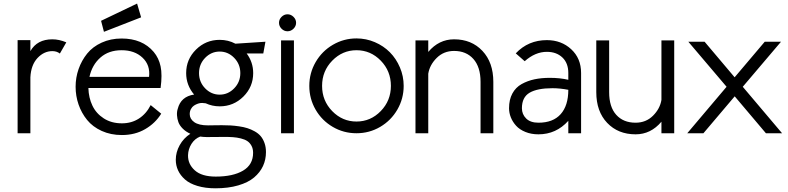

<svg xmlns="http://www.w3.org/2000/svg" viewBox="-20 -728 4308 1049"><path d="M146 -508.8V-448.7Q182.6 -513.2 266.1 -513.2Q303.2 -513.2 342.3 -496.6L307.1 -435.5Q290 -448.7 266.1 -448.7Q220.2 -448.7 184.8 -410.9Q149.4 -373 146 -305.7V0H76.2V-508.8Z M532.2 -614.3 729 -708.5 751 -633.3 547.9 -554.2ZM803.2 -153.8 860.8 -106.9Q828.6 -54.7 773.2 -22.5Q717.8 9.8 646 9.8Q585 9.8 535.6 -12.7Q486.3 -35.2 455.8 -72.8Q425.3 -110.4 409.2 -157Q393.1 -203.6 393.1 -253.9Q393.1 -304.2 409.4 -350.8Q425.8 -397.5 456.1 -435.1Q486.3 -472.7 535.4 -495.1Q584.5 -517.6 644.5 -517.6Q757.8 -517.6 819.8 -444.3Q847.7 -411.1 857.4 -365.5Q867.2 -319.8 857.4 -247.1H462.9Q464.4 -193.8 484.9 -150.9Q505.4 -107.9 547.1 -81.1Q588.9 -54.2 646 -54.2Q698.7 -54.2 739 -80.3Q779.3 -106.4 803.2 -153.8ZM468.8 -308.1H794.4Q801.8 -372.1 758.8 -412.8Q715.8 -453.6 644.5 -453.6Q573.7 -453.6 528.3 -413.3Q482.9 -373 468.8 -308.1Z M1418.5 -436H1327.6Q1363.3 -388.2 1363.3 -328.6Q1363.3 -253.4 1309.6 -200.2Q1255.9 -147 1180.2 -147Q1139.6 -147 1104 -163.6Q1095.7 -165 1085 -165.5Q1074.2 -166 1062 -161.9Q1049.8 -157.7 1039.8 -151.1Q1029.8 -144.5 1023.2 -132.3Q1016.6 -120.1 1016.6 -104.5Q1016.6 -78.1 1041.5 -60.5Q1066.4 -43 1116.7 -43Q1126.5 -43 1151.6 -43.5Q1176.8 -43.9 1191.9 -43.9Q1217.8 -43.9 1239 -42.7Q1260.3 -41.5 1285.9 -37.8Q1311.5 -34.2 1331.5 -27.8Q1351.6 -21.5 1371.3 -10.5Q1391.1 0.5 1404.1 15.6Q1417 30.8 1425 53Q1433.1 75.2 1433.1 103Q1433.1 144 1417 179Q1400.9 213.9 1368.4 241.5Q1335.9 269 1281.7 284.9Q1227.5 300.8 1157.2 300.8Q1101.6 300.8 1058.6 287.8Q1015.6 274.9 990.5 252.4Q965.3 230 952.9 202.9Q940.4 175.8 940.4 145Q940.4 103.5 961.7 65.2Q982.9 26.9 1020 2.9Q994.6 -8.8 977.8 -25.9Q960.9 -43 954.6 -60.8Q948.2 -78.6 947 -98.1Q945.8 -117.7 951.2 -133.8Q968.3 -200.7 1040.5 -211.4Q997.1 -262.7 997.1 -328.6Q997.1 -403.8 1050.8 -457Q1104.5 -510.3 1180.2 -510.3Q1227.1 -510.3 1266.1 -489.3L1430.2 -500ZM1259.5 -411.9Q1226.1 -446.3 1180.2 -446.3Q1134.3 -446.3 1100.8 -411.9Q1067.4 -377.4 1067.4 -328.6Q1067.4 -279.8 1100.8 -245.4Q1134.3 -210.9 1180.2 -210.9Q1226.1 -210.9 1259.5 -245.4Q1293 -279.8 1293 -328.6Q1293 -377.4 1259.5 -411.9ZM1158.7 236.8Q1252.9 236.8 1307.9 204.3Q1362.8 171.9 1362.8 106.9Q1362.8 84.5 1354 68.4Q1345.2 52.2 1331.5 43Q1317.9 33.7 1295.9 28.3Q1273.9 22.9 1253.4 21.5Q1232.9 20 1205.1 20Q1190.9 20 1158.9 20.5Q1127 21 1108.4 20.8Q1089.8 20.5 1073.7 18.1Q1043.9 29.8 1026.1 58.1Q1008.3 86.4 1007.3 120.1Q1006.3 168.5 1044.2 202.6Q1082 236.8 1158.7 236.8Z M1518.3 -636Q1504.4 -622.1 1504.4 -603.5Q1504.4 -585 1518.3 -571Q1532.2 -557.1 1550.8 -557.1Q1569.3 -557.1 1583.5 -571Q1597.7 -585 1597.7 -603.5Q1597.7 -622.1 1583.5 -636Q1569.3 -649.9 1550.8 -649.9Q1532.2 -649.9 1518.3 -636ZM1585.9 -507.3V0H1515.6V-507.3Z M2185.5 -258.8Q2185.5 -189 2151.1 -129.4Q2116.7 -69.8 2057.4 -34.9Q1998 0 1927.7 0Q1857.4 0 1798.1 -34.7Q1738.8 -69.3 1704.3 -128.9Q1669.9 -188.5 1669.9 -258.8Q1669.9 -329.1 1704.6 -388.9Q1739.3 -448.7 1798.8 -483.4Q1858.4 -518.1 1927.7 -518.1Q1980.5 -518.1 2028.1 -497.6Q2075.7 -477.1 2110.1 -442.4Q2144.5 -407.7 2165 -359.6Q2185.5 -311.5 2185.5 -258.8ZM2115.7 -258.8Q2115.7 -339.8 2060.3 -396.7Q2004.9 -453.6 1927.7 -453.6Q1851.1 -453.6 1795.4 -396.7Q1739.7 -339.8 1739.7 -258.8Q1739.7 -177.7 1795.2 -120.8Q1850.6 -64 1927.7 -64Q2004.9 -64 2060.3 -121.1Q2115.7 -178.2 2115.7 -258.8Z M2319.8 -507.3V-444.3Q2377.9 -513.2 2460.9 -513.2Q2556.2 -513.2 2615.7 -450Q2675.3 -386.7 2675.3 -280.8V0H2605.5V-280.8Q2605.5 -361.8 2566.4 -405.8Q2527.3 -449.7 2460.9 -449.7Q2404.3 -449.7 2366 -411.6Q2327.6 -373.5 2319.8 -325.2V0H2250V-507.3Z M2846.7 -393.6 2797.9 -436.5Q2866.2 -508.8 2967.8 -508.8Q3046.9 -508.8 3100.8 -459Q3154.8 -409.2 3154.8 -329.1V0H3085V-67.9Q3018.6 5.9 2921.9 5.9Q2882.3 5.9 2850.6 -7.1Q2818.8 -20 2799.8 -41Q2780.8 -62 2771 -86.7Q2761.2 -111.3 2761.2 -136.7Q2761.2 -183.6 2779.3 -217Q2797.4 -250.5 2829.8 -268.6Q2862.3 -286.6 2900.1 -294.7Q2938 -302.7 2984.4 -302.7Q3039.1 -302.7 3085 -292V-329.1Q3085 -383.3 3052.5 -414.1Q3020 -444.8 2967.8 -444.8Q2904.3 -444.8 2846.7 -393.6ZM2998.5 -246.1Q2915.5 -246.1 2873.5 -221.4Q2831.5 -196.8 2831.5 -136.7Q2831.5 -103.5 2854.7 -80.6Q2877.9 -57.6 2921.9 -57.6Q3001.5 -57.6 3043.2 -104.2Q3085 -150.9 3085 -237.3Q3039.1 -246.1 2998.5 -246.1Z M3663.6 -507.3V0H3593.8V-63Q3535.6 5.9 3452.6 5.9Q3356.9 5.9 3297.4 -56.6Q3237.8 -119.1 3237.8 -224.6V-507.3H3308.1V-224.6Q3308.1 -143.6 3346.9 -100.6Q3385.7 -57.6 3452.6 -57.6Q3509.3 -57.6 3547.6 -95.7Q3585.9 -133.8 3593.8 -182.1V-507.3Z M3949.7 -253.9 3740.7 -500H3829.6L3993.7 -305.7L4158.2 -500H4247.1L4038.1 -253.9L4252.9 0H4164.6L3994.1 -201.7L3823.2 0H3734.9Z"/></svg>

Font: LilGrotesk
Style: Regular
Weight: 400
Designer: BSozoo
Foundry: BSozoo
Version: Version 1.004;PS 001.004;hotconv 1.0.70;makeotf.lib2.5.58329